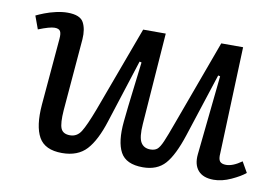

<svg xmlns="http://www.w3.org/2000/svg" viewBox="-63 -636 1099 753"><g transform="rotate(10 486.5 -259.0)"><path d="M27 -499Q39 -505 59.5 -513Q80 -521 104.5 -526.5Q129 -532 150 -532Q200 -532 214 -506Q228 -480 225 -439L201 -153Q197 -100 205.5 -80Q214 -60 242 -60Q270 -60 286 -85.5Q302 -111 327 -177L453 -518H543L516 -153Q512 -100 524 -80Q536 -60 562 -60Q579 -60 589 -68Q599 -76 610 -101.5Q621 -127 639 -177L764 -518H851L835 -93Q833 -70 840 -61Q847 -52 865 -52Q892 -52 927 -77L951 -35Q932 -19 896 -2.5Q860 14 827 14Q785 14 765 -9Q745 -32 749 -73L782 -390L774 -392L692 -140Q665 -57 633.5 -21.5Q602 14 545 14Q478 14 455.5 -27.5Q433 -69 441 -150Q447 -210 454.5 -270Q462 -330 469 -390L461 -392L380 -140Q355 -61 320.5 -23.5Q286 14 223 14Q155 14 130.5 -29.5Q106 -73 113 -159L136 -425Q138 -447 132.5 -456Q127 -465 110 -465Q91 -465 46 -447Z"/></g></svg>

Font: Literata 7pt
Style: Italic
Weight: 400
Italic angle: -2°
Designer: Latin by Veronika Burian and Jose Scaglione. Greek by Irene Vlachou. Cyrillic by Vera Evstafieva
Foundry: TypeTogether
Version: Version 3.002